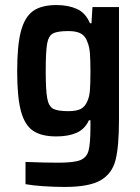

<svg xmlns="http://www.w3.org/2000/svg" viewBox="-20 -538 555 760"><path d="M81 191V103Q156 106 210 106Q272 106 297.5 96Q323 86 330.5 58.5Q338 31 338 -36V-62H332Q316 -27 283.5 -12.5Q251 2 203 2Q143 2 110 -21Q77 -44 62.5 -99.5Q48 -155 48 -256Q48 -359 63 -415Q78 -471 111 -494.5Q144 -518 204 -518Q250 -518 284.5 -502.5Q319 -487 336 -446H342L346 -510H451V-64Q451 41 437.5 95Q424 149 378.5 175.5Q333 202 236 202Q195 202 151 199Q107 196 81 191ZM326 -138Q334 -155 336 -181.5Q338 -208 338 -256Q338 -300 336 -326Q334 -352 327 -369Q319 -394 301.5 -404.5Q284 -415 251 -415Q207 -415 189.5 -405.5Q172 -396 166.5 -365Q161 -334 161 -256Q161 -180 167 -148.5Q173 -117 190.5 -107.5Q208 -98 251 -98Q283 -98 300 -107Q317 -116 326 -138Z"/></svg>

Font: Saira Semi Condensed Medium
Style: Regular
Weight: 500
Width: 4
Designer: Hector Gatti with collaboration of the Omnibus-Type team
Foundry: Omnibus-Type
Version: Version 1.001; ttfautohint (v1.8)